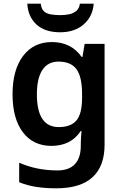

<svg xmlns="http://www.w3.org/2000/svg" viewBox="-20 -781 667 1041"><path d="M262 -553Q313 -553 353.5 -533Q394 -513 423 -472H427L439 -543H547V4Q547 120 481.5 180Q416 240 285 240Q227 240 177.5 232.5Q128 225 84 207V101Q178 143 292 143Q354 143 386 109Q418 75 418 10V-4Q418 -20 419.5 -39.5Q421 -59 422 -71H418Q390 -29 350 -9.5Q310 10 259 10Q160 10 104 -64Q48 -138 48 -270Q48 -402 105 -477.5Q162 -553 262 -553ZM297 -447Q240 -447 210 -402Q180 -357 180 -269Q180 -181 209.5 -136.5Q239 -92 299 -92Q364 -92 394.5 -128Q425 -164 425 -251V-270Q425 -365 394.5 -406Q364 -447 297 -447ZM488 -761Q483 -692 434 -649Q385 -606 306 -606Q224 -606 178 -648Q132 -690 128 -761H201Q204 -733 218 -720Q232 -707 255 -703Q278 -699 307 -699Q332 -699 354.5 -703.5Q377 -708 393.5 -721.5Q410 -735 413 -761Z"/></svg>

Font: Noto Sans NKo Unjoined SemiBold
Style: Regular
Weight: 600
Designer: Monotype Design Team
Foundry: Monotype Imaging Inc.
Version: Version 2.004